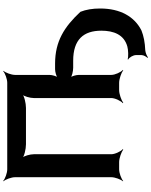

<svg xmlns="http://www.w3.org/2000/svg" viewBox="110 -887 960 1220"><g transform="rotate(-90 590.0 -277.0)"><path d="M1005 -113C1005 -35 980 31 905 52C885 58 838 60 824 54L821 57C835 63 850 90 850 107V142C850 155 840 173 832 180L836 183C844 176 866 167 881 166C930 164 971 156 1006 142C1094 98 1146 8 1146 -121C1146 -169 1139 -211 1125 -246C1029 -349 937 -407 796 -407H760C743 -407 714 -399 705 -390L707 -388C716 -397 724 -426 724 -443V-661C724 -685 738 -722 750 -735L748 -737C735 -725 698 -711 674 -711H124C100 -711 63 -725 50 -737L48 -735C60 -722 74 -685 74 -661V-50C74 -26 60 11 48 24L50 26C63 14 100 0 124 0H170C194 0 234 14 250 26L253 24C238 11 220 -26 220 -50V-542C220 -566 209 -606 196 -618L194 -616C206 -603 253 -592 283 -592H514C544 -592 591 -603 603 -616L601 -618C588 -606 577 -566 577 -542V-50C577 -26 559 11 544 24L547 26C563 14 603 0 627 0H674C698 0 738 14 754 26L756 24C741 11 724 -26 724 -50V-256C724 -273 716 -302 707 -311L705 -309C714 -300 748 -292 769 -292H814C949 -292 1005 -226 1005 -113Z"/></g></svg>

Font: Asimov
Style: EdgeWide
Weight: 500
Designer: Google
Version: Version 2.000980: 2014